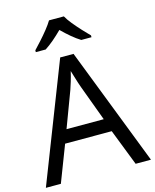

<svg xmlns="http://www.w3.org/2000/svg" viewBox="-136 -1035 911 1126"><g transform="rotate(-15 319.5 -472.0)"><path d="M545 0 459 -221H176L91 0H0L279 -717H360L638 0ZM352 -517Q349 -525 342 -546Q335 -567 328.5 -589.5Q322 -612 318 -624Q311 -593 302 -563.5Q293 -534 287 -517L206 -301H432ZM362 -944Q374 -922 396.5 -894.5Q419 -867 443.5 -840.5Q468 -814 487 -795V-784H425Q399 -800 371 -823.5Q343 -847 316 -874Q289 -847 262 -824Q235 -801 209 -784H149V-795Q168 -815 191.5 -841Q215 -867 237 -894.5Q259 -922 272 -944Z"/></g></svg>

Font: Noto Sans Tai Viet
Style: Regular
Weight: 400
Designer: Monotype Design Team
Foundry: Monotype Imaging Inc.
Version: Version 2.003; ttfautohint (v1.8.4.7-5d5b)